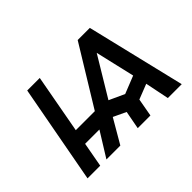

<svg xmlns="http://www.w3.org/2000/svg" viewBox="-106 -777 1006 1006"><g transform="rotate(-45 396.5 -274.5)"><path d="M162 -549H255L195 -222H336L536 -549H626L758 0H655L628 -133L544 -100L526 0H432L451 -101L381 -134L303 0H200L285 -137H179L154 0H60ZM512 -173 610 -212 559 -431 427 -212Z"/></g></svg>

Font: Involve Medium Oblique
Style: Italic
Weight: 500
Italic angle: -10.5°
Designer: Stefan Peev
Foundry: Context Ltd.
Version: Version 1.001